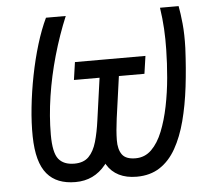

<svg xmlns="http://www.w3.org/2000/svg" viewBox="-51 -755 901 822"><g transform="rotate(-5 399.5 -344.0)"><path d="M504 12Q460 12 428 -4Q396 -20 377 -51.5Q358 -83 353 -131.5Q348 -180 357 -244L390 -480H473L440 -243Q433 -191 432.5 -151.5Q432 -112 448 -89.5Q464 -67 506 -67Q546 -67 574.5 -95Q603 -123 622 -170.5Q641 -218 653 -277Q665 -336 670.5 -398.5Q676 -461 677 -519Q678 -565 675.5 -609Q673 -653 666 -700H746Q752 -669 756.5 -623.5Q761 -578 759 -519Q755 -432 745.5 -353Q736 -274 718.5 -207.5Q701 -141 673 -91.5Q645 -42 603.5 -15Q562 12 504 12ZM241 12Q201 12 170.5 0Q140 -12 119 -37Q98 -62 87 -102Q76 -142 75 -199Q74 -256 81 -323Q88 -390 101.5 -458.5Q115 -527 134 -589.5Q153 -652 176 -700H261Q228 -621 203.5 -535Q179 -449 166 -363.5Q153 -278 153 -199Q153 -122 175 -94.5Q197 -67 243 -67Q283 -67 305 -89.5Q327 -112 338.5 -152Q350 -192 357 -244L414 -130Q397 -82 371.5 -50.5Q346 -19 313.5 -3.5Q281 12 241 12ZM272 -424 283 -500H586L575 -424H382Z"/></g></svg>

Font: Finlandica
Style: Italic
Weight: 400
Italic angle: -8°
Designer: Niklas Ekholm, Juho Hiilivirta, Jaakko Suomalainen
Foundry: Helsinki Type Studio
Version: Version 1.064